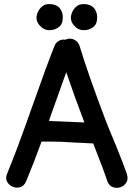

<svg xmlns="http://www.w3.org/2000/svg" viewBox="-20 -910 645 933"><path d="M107 -29Q143 -115 182 -222H226Q233 -222 250.5 -221.5Q268 -221 278 -221Q293 -220 338.5 -217.5Q384 -215 433 -213Q487 -75 501 -31Q509 -8 527.5 -1Q546 6 564.5 0Q583 -6 593.5 -22.5Q604 -39 597 -63Q580 -113 543 -204Q505 -294 493 -326Q407 -553 367 -686Q361 -706 343 -716Q325 -726 305 -720Q301 -719 298 -717Q281 -720 266 -711.5Q251 -703 245 -687Q210 -601 130 -374Q60 -175 15 -67Q5 -44 14.5 -27Q24 -10 42 -2.5Q60 5 78.5 -0.5Q97 -6 107 -29ZM390 -315Q230 -322 218 -322L224 -341L302 -559Q335 -460 390 -315ZM451 -811Q454 -834 449 -848Q442 -867 433 -875Q424 -883 414 -886Q403 -890 389 -890Q367 -891 353 -880Q331 -862 325.5 -834.5Q320 -807 342 -784Q358 -765 382.5 -763.5Q407 -762 427.5 -774.5Q448 -787 451 -811ZM284 -811Q287 -834 282 -848Q275 -867 266 -875Q257 -883 247 -886Q236 -890 222 -890Q200 -891 186 -880Q164 -862 158.5 -834.5Q153 -807 175 -784Q191 -765 215.5 -763.5Q240 -762 260.5 -774.5Q281 -787 284 -811Z"/></svg>

Font: Balsamiq Sans
Style: Regular
Weight: 400
Designer: Michael Angeles
Foundry: Balsamiq SRL
Version: Version 1.020; ttfautohint (v1.8.4.7-5d5b);gftools[0.9.26]